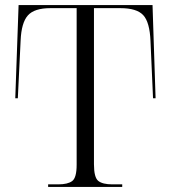

<svg xmlns="http://www.w3.org/2000/svg" viewBox="-20 -734 671 754"><path d="M169 0V-10H209Q246 -10 263.5 -23Q281 -36 281 -87V-702H178Q115 -702 89.5 -673.5Q64 -645 61 -575L50 -348H40L53 -714H579L591 -348H581L571 -573Q568 -647 542.5 -674.5Q517 -702 453 -702H349V-89Q349 -37 366 -23.5Q383 -10 421 -10H460V0Z"/></svg>

Font: Noto Serif Display Light
Style: Regular
Weight: 300
Designer: Monotype Design Team
Foundry: Monotype Imaging Inc.
Version: Version 2.009